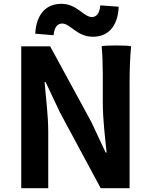

<svg xmlns="http://www.w3.org/2000/svg" viewBox="-20 -983 789 1003"><path d="M657 -370V-556C657 -619 660 -695 665 -741C657 -747 517 -747 511 -741C515 -704 517 -643 517 -593V-445C517 -361 529 -263 537 -186H532L457 -346L242 -741H91V0H232V-297C232 -382 219 -475 213 -555H218L293 -396L506 0H581H657ZM559 -829C583 -855 598 -894 600 -948L504 -955C500 -911 483 -894 460 -894C417 -894 382 -963 301 -963C263 -963 230 -951 206 -925C182 -899 167 -860 164 -807L260 -799C264 -843 281 -860 305 -860C347 -860 382 -791 465 -791C503 -791 535 -803 559 -829Z"/></svg>

Font: GenSekiGothic2 TW B
Style: Regular
Weight: 700
Version: Version 2.100;PS 2.1;hotconv 16.6.51;makeotf.lib2.5.65220 DE